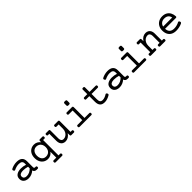

<svg xmlns="http://www.w3.org/2000/svg" viewBox="460 -2477 4477 4477"><g transform="rotate(-45 2698.0 -238.5)"><path d="M485.4 -299.3V-105Q485.4 -66.4 517.6 -66.4H534.7Q551.3 -66.4 558.3 -58.8Q565.4 -51.3 565.4 -33.2Q565.4 -15.1 558.3 -7.6Q551.3 0 534.7 0H503.4Q471.7 0 449 -15.9Q426.3 -31.7 419.4 -62.5Q379.4 -27.3 332.8 -8.3Q286.1 10.7 233.9 10.7Q184.6 10.7 146.7 -6.1Q108.9 -22.9 87.4 -55.2Q65.9 -87.4 65.9 -131.8Q65.9 -209 121.1 -245.8Q176.3 -282.7 263.7 -282.7Q341.3 -282.7 412.1 -257.8V-299.3Q412.1 -346.7 385.5 -368.9Q358.9 -391.1 299.8 -391.1Q263.2 -391.1 223.6 -380.9Q184.1 -370.6 148.4 -352.5Q140.1 -348.1 133.3 -348.1Q117.2 -348.1 106.4 -371.6Q101.1 -383.3 101.1 -391.1Q101.1 -408.2 119.1 -417.5Q160.2 -439 207.3 -450.4Q254.4 -461.9 301.8 -461.9Q393.6 -461.9 439.5 -420.9Q485.4 -379.9 485.4 -299.3ZM143.1 -133.3Q143.1 -97.7 167.7 -77.9Q192.4 -58.1 236.8 -58.1Q334 -58.1 412.1 -138.7V-191.9Q378.9 -202.6 340.8 -208.3Q302.7 -213.9 264.2 -213.9Q208 -213.9 175.5 -194.6Q143.1 -175.3 143.1 -133.3Z M1032.2 -378.9V-418Q1032.2 -436 1039.3 -443.6Q1046.4 -451.2 1063 -451.2H1140.6Q1157.2 -451.2 1164.3 -443.6Q1171.4 -436 1171.4 -418Q1171.4 -399.9 1164.3 -392.3Q1157.2 -384.8 1140.6 -384.8H1100.6V123H1150.4Q1167 123 1174.1 130.6Q1181.2 138.2 1181.2 156.2Q1181.2 174.3 1174.1 181.9Q1167 189.5 1150.4 189.5H943.4Q926.8 189.5 919.7 181.9Q912.6 174.3 912.6 156.2Q912.6 138.2 919.7 130.6Q926.8 123 943.4 123H1027.3V-69.8Q964.4 10.7 872.6 10.7Q812 10.7 764.2 -17.8Q716.3 -46.4 689 -99.9Q661.6 -153.3 661.6 -225.6Q661.6 -297.9 689 -351.3Q716.3 -404.8 764.2 -433.3Q812 -461.9 872.6 -461.9Q920.4 -461.9 960.9 -440.4Q1001.5 -418.9 1032.2 -378.9ZM738.8 -225.6Q738.8 -177.2 755.1 -140.1Q771.5 -103 802.7 -82.3Q834 -61.5 877.4 -61.5Q920.9 -61.5 954.8 -81.1Q988.8 -100.6 1008.1 -137.7Q1027.3 -174.8 1027.3 -225.6Q1027.3 -276.4 1008.1 -313.5Q988.8 -350.6 954.8 -370.1Q920.9 -389.6 877.4 -389.6Q834 -389.6 802.7 -368.9Q771.5 -348.1 755.1 -311Q738.8 -273.9 738.8 -225.6Z M1687 -418V-66.4H1727.1Q1743.7 -66.4 1750.7 -58.8Q1757.8 -51.3 1757.8 -33.2Q1757.8 -15.1 1750.7 -7.6Q1743.7 0 1727.1 0H1649.4Q1632.8 0 1625.7 -7.3Q1618.7 -14.6 1618.7 -32.7V-91.8Q1586.4 -42 1543.2 -15.6Q1500 10.7 1450.2 10.7Q1405.8 10.7 1373 -8.5Q1340.3 -27.8 1322.8 -64Q1305.2 -100.1 1305.2 -148.4V-384.8H1265.1Q1248.5 -384.8 1241.5 -392.3Q1234.4 -399.9 1234.4 -418Q1234.4 -436 1241.5 -443.6Q1248.5 -451.2 1265.1 -451.2H1347.7Q1364.3 -451.2 1371.3 -443.6Q1378.4 -436 1378.4 -418V-155.8Q1378.4 -112.3 1398.4 -86.9Q1418.5 -61.5 1457.5 -61.5Q1499 -61.5 1534.9 -85.4Q1570.8 -109.4 1592.3 -151.4Q1613.8 -193.4 1613.8 -245.1V-384.8H1544.4Q1527.8 -384.8 1520.8 -392.3Q1513.7 -399.9 1513.7 -418Q1513.7 -436 1520.8 -443.6Q1527.8 -451.2 1544.4 -451.2H1656.2Q1672.9 -451.2 1679.9 -443.6Q1687 -436 1687 -418Z M2147 -418V-66.4H2303.7Q2320.3 -66.4 2327.4 -58.8Q2334.5 -51.3 2334.5 -33.2Q2334.5 -15.1 2327.4 -7.6Q2320.3 0 2303.7 0H1920.9Q1904.3 0 1897.2 -7.6Q1890.1 -15.1 1890.1 -33.2Q1890.1 -51.3 1897.2 -58.8Q1904.3 -66.4 1920.9 -66.4H2073.7V-384.8H1950.2Q1933.6 -384.8 1926.5 -392.3Q1919.4 -399.9 1919.4 -418Q1919.4 -436 1926.5 -443.6Q1933.6 -451.2 1950.2 -451.2H2116.2Q2132.8 -451.2 2139.9 -443.6Q2147 -436 2147 -418ZM2147 -633.8V-570.3Q2147 -552.7 2137.2 -545.7Q2127.4 -538.6 2100.6 -538.6Q2073.7 -538.6 2064 -545.7Q2054.2 -552.7 2054.2 -570.3V-633.8Q2054.2 -651.4 2064 -658.4Q2073.7 -665.5 2100.6 -665.5Q2127.4 -665.5 2137.2 -658.4Q2147 -651.4 2147 -633.8Z M2658.7 -558.6V-412.1H2859.4Q2876 -412.1 2883.1 -404.5Q2890.1 -397 2890.1 -378.9Q2890.1 -360.8 2883.1 -353.3Q2876 -345.7 2859.4 -345.7H2658.7V-168Q2658.7 -112.3 2678 -86.4Q2697.3 -60.5 2745.1 -60.5Q2777.8 -60.5 2814 -73.7Q2850.1 -86.9 2883.8 -108.9Q2890.6 -113.8 2898.9 -113.8Q2915.5 -113.8 2927.2 -91.3Q2933.6 -78.6 2933.6 -69.3Q2933.6 -53.7 2917.5 -43.9Q2879.4 -20 2832.5 -4.6Q2785.6 10.7 2745.1 10.7Q2662.1 10.7 2623.8 -32.5Q2585.4 -75.7 2585.4 -161.6V-345.7H2486.3Q2469.7 -345.7 2462.6 -353.3Q2455.6 -360.8 2455.6 -378.9Q2455.6 -397 2462.6 -404.5Q2469.7 -412.1 2486.3 -412.1H2585.4V-558.6Q2585.4 -575.7 2593.8 -583Q2602.1 -590.3 2622.1 -590.3Q2642.1 -590.3 2650.4 -583Q2658.7 -575.7 2658.7 -558.6Z M3483.4 -299.3V-105Q3483.4 -66.4 3515.6 -66.4H3532.7Q3549.3 -66.4 3556.4 -58.8Q3563.5 -51.3 3563.5 -33.2Q3563.5 -15.1 3556.4 -7.6Q3549.3 0 3532.7 0H3501.5Q3469.7 0 3447 -15.9Q3424.3 -31.7 3417.5 -62.5Q3377.4 -27.3 3330.8 -8.3Q3284.2 10.7 3231.9 10.7Q3182.6 10.7 3144.8 -6.1Q3106.9 -22.9 3085.4 -55.2Q3064 -87.4 3064 -131.8Q3064 -209 3119.1 -245.8Q3174.3 -282.7 3261.7 -282.7Q3339.4 -282.7 3410.2 -257.8V-299.3Q3410.2 -346.7 3383.5 -368.9Q3356.9 -391.1 3297.9 -391.1Q3261.2 -391.1 3221.7 -380.9Q3182.1 -370.6 3146.5 -352.5Q3138.2 -348.1 3131.3 -348.1Q3115.2 -348.1 3104.5 -371.6Q3099.1 -383.3 3099.1 -391.1Q3099.1 -408.2 3117.2 -417.5Q3158.2 -439 3205.3 -450.4Q3252.4 -461.9 3299.8 -461.9Q3391.6 -461.9 3437.5 -420.9Q3483.4 -379.9 3483.4 -299.3ZM3141.1 -133.3Q3141.1 -97.7 3165.8 -77.9Q3190.4 -58.1 3234.9 -58.1Q3332 -58.1 3410.2 -138.7V-191.9Q3377 -202.6 3338.9 -208.3Q3300.8 -213.9 3262.2 -213.9Q3206.1 -213.9 3173.6 -194.6Q3141.1 -175.3 3141.1 -133.3Z M3945.8 -418V-66.4H4102.5Q4119.1 -66.4 4126.2 -58.8Q4133.3 -51.3 4133.3 -33.2Q4133.3 -15.1 4126.2 -7.6Q4119.1 0 4102.5 0H3719.7Q3703.1 0 3696 -7.6Q3689 -15.1 3689 -33.2Q3689 -51.3 3696 -58.8Q3703.1 -66.4 3719.7 -66.4H3872.6V-384.8H3749Q3732.4 -384.8 3725.3 -392.3Q3718.3 -399.9 3718.3 -418Q3718.3 -436 3725.3 -443.6Q3732.4 -451.2 3749 -451.2H3915Q3931.6 -451.2 3938.7 -443.6Q3945.8 -436 3945.8 -418ZM3945.8 -633.8V-570.3Q3945.8 -552.7 3936 -545.7Q3926.3 -538.6 3899.4 -538.6Q3872.6 -538.6 3862.8 -545.7Q3853 -552.7 3853 -570.3V-633.8Q3853 -651.4 3862.8 -658.4Q3872.6 -665.5 3899.4 -665.5Q3926.3 -665.5 3936 -658.4Q3945.8 -651.4 3945.8 -633.8Z M4697.3 -302.7V-66.4H4737.3Q4753.9 -66.4 4761 -58.8Q4768.1 -51.3 4768.1 -33.2Q4768.1 -15.1 4761 -7.6Q4753.9 0 4737.3 0H4579.1Q4562.5 0 4555.4 -7.6Q4548.3 -15.1 4548.3 -33.2Q4548.3 -51.3 4555.4 -58.8Q4562.5 -66.4 4579.1 -66.4H4624V-295.4Q4624 -338.9 4604 -364.3Q4584 -389.6 4544.9 -389.6Q4503.4 -389.6 4467.5 -365.7Q4431.6 -341.8 4410.2 -299.8Q4388.7 -257.8 4388.7 -206.1V-66.4H4433.6Q4450.2 -66.4 4457.3 -58.8Q4464.4 -51.3 4464.4 -33.2Q4464.4 -15.1 4457.3 -7.6Q4450.2 0 4433.6 0H4275.4Q4258.8 0 4251.7 -7.6Q4244.6 -15.1 4244.6 -33.2Q4244.6 -51.3 4251.7 -58.8Q4258.8 -66.4 4275.4 -66.4H4315.4V-384.8H4265.6Q4249 -384.8 4241.9 -392.3Q4234.9 -399.9 4234.9 -418Q4234.9 -436 4241.9 -443.6Q4249 -451.2 4265.6 -451.2H4353Q4369.6 -451.2 4376.7 -443.6Q4383.8 -436 4383.8 -418V-359.4Q4416 -409.2 4459.2 -435.5Q4502.4 -461.9 4552.2 -461.9Q4596.7 -461.9 4629.4 -442.6Q4662.1 -423.3 4679.7 -387.2Q4697.3 -351.1 4697.3 -302.7Z M5329.6 -237.8Q5329.6 -221.2 5322.5 -214.4Q5315.4 -207.5 5298.8 -207.5H4945.3Q4948.7 -134.8 4988.5 -97.4Q5028.3 -60.1 5101.1 -60.1Q5146 -60.1 5189.9 -71.5Q5233.9 -83 5267.1 -102.1Q5275.4 -106.4 5282.2 -106.4Q5299.3 -106.4 5310.1 -80.6Q5314.5 -70.3 5314.5 -62Q5314.5 -42.5 5293 -31.7Q5255.4 -12.7 5204.1 -1Q5152.8 10.7 5101.1 10.7Q5027.3 10.7 4975.1 -17.6Q4922.9 -45.9 4895.5 -99.1Q4868.2 -152.3 4868.2 -225.6Q4868.2 -295.4 4897.9 -349.1Q4927.7 -402.8 4980.5 -432.4Q5033.2 -461.9 5101.1 -461.9Q5171.9 -461.9 5221.9 -433.3Q5272 -404.8 5298.8 -354.2Q5325.7 -303.7 5329.6 -237.8ZM4950.2 -275.9H5248.5Q5238.3 -332 5201.4 -361.6Q5164.6 -391.1 5101.1 -391.1Q5041 -391.1 5001.7 -360.6Q4962.4 -330.1 4950.2 -275.9Z"/></g></svg>

Font: Courier Prime
Style: Regular
Weight: 400
Designer: Alan Dague-Greene, Quote-Unquote Apps
Foundry: Quote-Unquote Apps
Version: Version 3.018